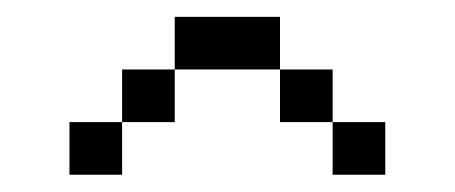

<svg xmlns="http://www.w3.org/2000/svg" viewBox="-20 -770 540 228"><path d="M437.5 -562.5V-625H375V-562.5ZM125 -625H62.5V-562.5H125ZM125 -625H187.5V-687.5H125ZM375 -625V-687.5H312.5V-625ZM187.5 -687.5H312.5V-750H187.5Z"/></svg>

Font: CalcUnifontExMono
Style: Regular
Weight: 500
Version: Version 15.0.06